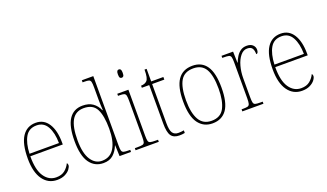

<svg xmlns="http://www.w3.org/2000/svg" viewBox="-73 -1242 2949 1734"><g transform="rotate(-20 1401.5 -375.0)"><path d="M244 10Q158 10 108 -60.5Q58 -131 58 -262Q58 -403 104 -472.5Q150 -542 235 -542Q313 -542 356 -475Q399 -408 399 -290V-274H87Q86 -144 129.5 -79.5Q173 -15 244 -15Q296 -15 327.5 -41Q359 -67 375 -102Q384 -96 384 -82Q384 -66 368 -44Q352 -22 320.5 -6Q289 10 244 10ZM371 -298Q370 -396 336.5 -456.5Q303 -517 234 -517Q160 -517 126 -457.5Q92 -398 88 -298Z M689 10Q605 10 557 -57.5Q509 -125 509 -267Q509 -408 554 -475.5Q599 -543 685 -543Q745 -543 783 -516Q821 -489 841 -442H845Q843 -469 842 -494.5Q841 -520 841 -543V-660Q841 -698 837 -714.5Q833 -731 819.5 -735.5Q806 -740 776 -740H759V-760H869V-91Q869 -58 873.5 -43Q878 -28 893 -24Q908 -20 941 -20H955V0H845L841 -105H839Q819 -54 783.5 -22Q748 10 689 10ZM685 -14Q764 -15 803 -81.5Q842 -148 842 -265Q842 -389 809 -453.5Q776 -518 688 -518Q610 -518 573.5 -455.5Q537 -393 537 -264Q537 -139 578 -76Q619 -13 685 -14Z M1106 -658Q1095 -658 1089 -666Q1083 -674 1083 -698Q1083 -721 1089 -729.5Q1095 -738 1106 -738Q1117 -738 1123 -729.5Q1129 -721 1129 -698Q1129 -674 1123 -666Q1117 -658 1106 -658ZM999 0V-20H1024Q1058 -20 1073.5 -24Q1089 -28 1093 -44Q1097 -60 1097 -95V-438Q1097 -474 1093 -490.5Q1089 -507 1075 -511.5Q1061 -516 1032 -516H1018V-536H1125V-95Q1125 -60 1129 -44Q1133 -28 1148.5 -24Q1164 -20 1198 -20H1222V0Z M1418 10Q1363 10 1339.5 -23.5Q1316 -57 1316 -141V-511H1245V-531Q1283 -532 1302 -552Q1313 -563 1318.5 -588Q1324 -613 1324 -657H1344V-536H1461V-511H1344V-135Q1344 -67 1361.5 -41Q1379 -15 1417 -15Q1443 -15 1470 -20V5Q1456 8 1443 9Q1430 10 1418 10Z M1737 10Q1651 10 1602 -57.5Q1553 -125 1553 -267Q1553 -406 1600 -474Q1647 -542 1741 -542Q1830 -542 1876 -475Q1922 -408 1922 -267Q1922 -124 1875 -57Q1828 10 1737 10ZM1737 -15Q1824 -15 1859 -82.5Q1894 -150 1894 -267Q1894 -394 1858 -455.5Q1822 -517 1740 -517Q1654 -517 1617.5 -454.5Q1581 -392 1581 -267Q1581 -146 1618.5 -80.5Q1656 -15 1737 -15Z M2025 0V-20H2040Q2070 -20 2084 -24Q2098 -28 2102.5 -44.5Q2107 -61 2107 -97V-441Q2107 -476 2102.5 -492Q2098 -508 2082.5 -512Q2067 -516 2032 -516H2020V-536H2131L2134 -428H2136Q2146 -455 2162.5 -482Q2179 -509 2203.5 -526.5Q2228 -544 2264 -544Q2301 -544 2321 -525Q2341 -506 2341 -479Q2341 -464 2336 -453.5Q2331 -443 2320 -443Q2320 -481 2306.5 -500Q2293 -519 2259 -519Q2222 -519 2193.5 -484Q2165 -449 2150 -394Q2135 -339 2135 -280V-97Q2135 -61 2139 -44.5Q2143 -28 2157.5 -24Q2172 -20 2202 -20H2228V0Z M2598 10Q2512 10 2462 -60.5Q2412 -131 2412 -262Q2412 -403 2458 -472.5Q2504 -542 2589 -542Q2667 -542 2710 -475Q2753 -408 2753 -290V-274H2441Q2440 -144 2483.5 -79.5Q2527 -15 2598 -15Q2650 -15 2681.5 -41Q2713 -67 2729 -102Q2738 -96 2738 -82Q2738 -66 2722 -44Q2706 -22 2674.5 -6Q2643 10 2598 10ZM2725 -298Q2724 -396 2690.5 -456.5Q2657 -517 2588 -517Q2514 -517 2480 -457.5Q2446 -398 2442 -298Z"/></g></svg>

Font: Noto Serif Tamil SemiCondensed Thin
Style: Italic
Weight: 100
Width: 4
Italic angle: -12°
Designer: Indian Type Foundry, Tom Grace, and the Monotype Design Team
Foundry: Monotype Imaging Inc.
Version: Version 2.003; ttfautohint (v1.8.4.7-5d5b)